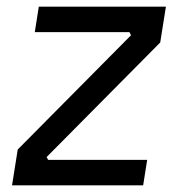

<svg xmlns="http://www.w3.org/2000/svg" viewBox="-20 -554 528 574"><path d="M408 0H16L33 -107L379 -456L376 -440L364 -464L376 -458H84L96 -534H476L459 -427L113 -78L115 -92L129 -67L117 -76H420Z"/></svg>

Font: Sora Variable Italic
Style: Regular
Weight: 400
Designer: Jonathan Barnbrook, Julián Moncada
Foundry: Barnbrook Fonts
Version: Version 2.000